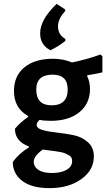

<svg xmlns="http://www.w3.org/2000/svg" viewBox="-20 -775 548 990"><path d="M240 -516Q187 -543 187 -603Q187 -674 272 -755L315 -727L317 -719Q279 -678 279 -639Q279 -596 317 -574V-564Q279 -534 240 -516ZM253 -472Q307 -472 351 -453Q426 -468 498 -494L508 -485V-402Q481 -395 431 -387L429 -383Q444 -353 444 -316Q444 -241 389.5 -196.5Q335 -152 242 -152Q206 -152 184 -157Q169 -143 169 -131Q169 -113 199.5 -104.5Q230 -96 273 -91.5Q316 -87 359.5 -78Q403 -69 433.5 -41.5Q464 -14 464 31Q464 102 399.5 148.5Q335 195 235 195Q144 195 95 158Q46 121 46 60Q77 17 129 -15V-20Q57 -46 57 -111Q84 -144 125 -172V-177Q52 -217 52 -306Q52 -384 106 -428Q160 -472 253 -472ZM251 -390Q167 -390 167 -313Q167 -232 246 -232Q329 -232 329 -314Q329 -390 251 -390ZM154 59Q154 85 178 101Q202 117 248 117Q295 117 323.5 100.5Q352 84 352 55Q352 45 348 37.5Q344 30 334.5 25Q325 20 316.5 16Q308 12 291.5 9Q275 6 264 4.5Q253 3 232.5 0.5Q212 -2 201 -4Q154 29 154 59Z"/></svg>

Font: Alegreya Sans
Style: Bold
Weight: 700
Designer: Juan Pablo del Peral
Foundry: Huerta Tipografica
Version: Version 2.007